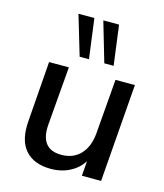

<svg xmlns="http://www.w3.org/2000/svg" viewBox="-116 -861 816 955"><g transform="rotate(15 292.5 -383.5)"><path d="M235 7Q147 7 102.5 -44.5Q58 -96 67 -197L90 -504H192L167 -203Q162 -138 187.5 -106Q213 -74 267 -74Q329 -74 366 -113.5Q403 -153 409 -221L432 -504H532L493 0H394L402 -105L415 -106Q393 -52 345 -22.5Q297 7 235 7ZM357 -569 297 -774H378L405 -569ZM230 -569 169 -774H251L278 -569Z"/></g></svg>

Font: Muli SemiBold
Style: Italic
Weight: 600
Italic angle: -4.541°
Designer: Vernon Adams
Foundry: Vernon Adams
Version: Version 2.100; ttfautohint (v1.8.1.43-b0c9)